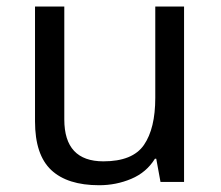

<svg xmlns="http://www.w3.org/2000/svg" viewBox="-20 -543 661 573"><path d="M443.4 -523.4H529.3V0H459L446.3 -69.3H442.4Q417 -28.3 371.8 -9.3Q326.7 9.8 275.9 9.8Q181.2 9.8 132.8 -35.6Q84.5 -81.1 84.5 -180.7V-523.4H171.9V-186.5Q171.9 -61.5 288.6 -61.5Q376 -61.5 409.7 -110.6Q443.4 -159.7 443.4 -251Z"/></svg>

Font: Lunasima
Style: Regular
Weight: 400
Designer: The DocRepair Project, Monotype Design Team
Foundry: Google
Version: Version 2.009